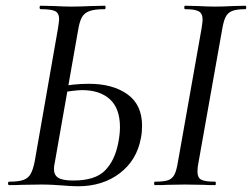

<svg xmlns="http://www.w3.org/2000/svg" viewBox="-20 -645 878 669"><path d="M195 1Q182 0 163.5 -1Q145 -2 123 -2L57 -1Q41 0 12 0Q8 0 8 -6Q8 -12 12 -12Q45 -12 61.5 -18Q78 -24 86.5 -38.5Q95 -53 101 -83L182 -546Q186 -572 186 -578Q186 -599 172.5 -606Q159 -613 122 -613Q118 -613 118 -619Q118 -625 122 -625L168 -624Q206 -622 227 -622Q258 -622 300 -624L345 -625Q348 -625 348 -619Q348 -613 345 -613Q310 -613 292 -606.5Q274 -600 265.5 -585Q257 -570 252 -539L171 -79Q168 -67 168 -56Q168 -35 183 -25.5Q198 -16 236 -16Q311 -16 345.5 -50.5Q380 -85 392 -147Q398 -177 398 -202Q398 -267 363 -299Q328 -331 266 -331Q242 -331 184 -321V-342Q235 -353 290 -353Q373 -353 424 -316.5Q475 -280 475 -207Q475 -184 471 -164Q457 -87 397.5 -41.5Q338 4 252 4Q228 4 195 1ZM520 -12Q551 -12 565.5 -17Q580 -22 587.5 -36Q595 -50 600 -81L682 -544Q686 -570 686 -576Q686 -598 672.5 -605.5Q659 -613 625 -613Q622 -613 622 -619Q622 -625 625 -625L668 -624Q706 -622 728 -622Q756 -622 794 -624L835 -625Q838 -625 838 -619Q838 -613 835 -613Q805 -613 789.5 -607Q774 -601 766.5 -586.5Q759 -572 754 -542L672 -81Q668 -62 668 -48Q668 -26 681 -19Q694 -12 730 -12Q732 -12 732 -6Q732 0 730 0Q704 0 688 -1L624 -2L564 -1Q548 0 520 0Q517 0 517 -6Q517 -12 520 -12Z"/></svg>

Font: Cormorant Garamond Medium
Style: Italic
Weight: 500
Italic angle: -10°
Designer: Christian Thalmann (Catharsis Fonts)
Foundry: Catharsis Fonts
Version: Version 4.000